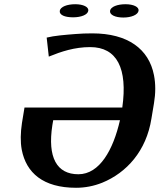

<svg xmlns="http://www.w3.org/2000/svg" viewBox="-20 -879 755 909"><path d="M84 -297C77 -250 76 -208 83 -170C104 -61 184 10 340 10C383 10 424 2 464 -14C579 -61 673 -164 697 -318L709 -390C717 -438 717 -482 709 -523C685 -647 585 -721 417 -721C388 -721 362 -720 338 -718C287 -714 237 -710 201 -701L211 -611C270 -635 333 -656 407 -656C534 -656 585 -555 559 -370H96ZM263 -828C260 -808 287 -797 326 -797C364 -797 395 -809 398 -828C401 -846 374 -859 336 -859C298 -859 266 -847 263 -828ZM228 -287 232 -310H548C516 -170 452 -54 351 -54C249 -54 204 -133 228 -287ZM501 -828C498 -809 525 -796 564 -796C602 -796 633 -809 636 -828C639 -846 612 -859 574 -859C536 -859 504 -847 501 -828Z"/></svg>

Font: Aerodynamic
Style: Obl
Weight: 500
Designer: Google
Version: Version 2.000980; 2014